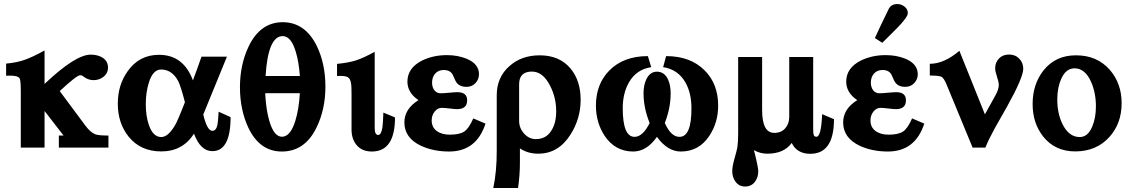

<svg xmlns="http://www.w3.org/2000/svg" viewBox="-20 -731 5623 951"><path d="M517.1 0H271.5V-59.6H294.9L200.7 -181.2V0H83V-277.8Q83 -331.1 77.6 -342.3Q69.8 -358.9 10.3 -356V-416Q64.9 -420.9 103.5 -435.1Q140.1 -447.8 200.7 -481V-315.4Q353.5 -460 428.7 -460.4Q459.5 -460.4 482.4 -448.7Q514.6 -431.2 515.1 -397Q515.1 -367.7 491.2 -349.6Q470.7 -334 442.9 -334Q414.6 -334 389.2 -355Q385.3 -357.9 377.4 -358.4Q359.9 -358.4 275.9 -279.8L404.3 -106.9Q428.7 -74.7 453.1 -65.4Q469.7 -59.6 517.1 -59.6Z M1122.1 -150.9Q1122.1 17.6 1031.7 17.6Q973.1 17.6 940.9 -68.8Q884.8 19 778.8 19Q675.8 19 616.7 -54.7Q563.5 -121.1 563.5 -217.8Q563.5 -310.5 612.8 -378.9Q669.9 -459.5 767.6 -459.5Q888.7 -459.5 935.5 -333Q955.1 -384.3 978 -450.2H1104L986.8 -163.6Q1005.9 -83 1031.7 -83Q1050.8 -83 1057.1 -113.3Q1060.1 -128.9 1063 -177.7ZM896 -224.6Q875.5 -303.7 862.8 -329.1Q832 -386.7 777.8 -386.7Q737.3 -386.7 717.3 -321.8Q702.1 -273.4 702.1 -215.3Q702.1 -155.8 717.3 -112.3Q737.8 -52.2 778.8 -52.2Q815.9 -52.2 853 -121.6Q862.8 -140.1 896 -224.6Z M1591.8 -302.2Q1591.8 -188.5 1547.4 -98.6Q1489.7 19.5 1376 19.5Q1266.1 19.5 1210 -98.6Q1168.9 -186.5 1168.5 -298.3Q1168.5 -410.6 1211.4 -500.5Q1268.6 -620.6 1379.9 -621.1Q1491.2 -621.1 1549.3 -502.9Q1591.8 -414.6 1591.8 -302.2ZM1465.3 -354.5Q1460.4 -423.3 1445.3 -473.6Q1422.4 -551.8 1380.4 -552.2Q1307.6 -552.2 1295.4 -354.5ZM1465.3 -269.5H1293.5Q1297.4 -189.5 1313.5 -133.8Q1336.4 -53.7 1376.5 -53.7Q1418.5 -53.7 1442.9 -132.8Q1460.4 -189.5 1465.3 -269.5Z M1936.5 -149.4Q1936.5 19.5 1821.8 19.5Q1772.9 19.5 1746.1 -12.7Q1721.7 -42 1721.2 -87.9V-261.7Q1721.2 -292.5 1720.7 -298.8Q1719.2 -332 1709 -343.5Q1698.7 -355 1669.4 -355Q1660.6 -355 1649.4 -354.5V-414.6Q1704.6 -419.9 1741.2 -431.2Q1780.8 -443.8 1835.9 -474.6V-97.2Q1835.9 -62.5 1853.5 -62.5Q1867.7 -62.5 1874 -98.6Q1877 -117.7 1878.9 -173.3Z M2384.8 -118.7Q2339.8 19.5 2204.6 19.5Q2127 19.5 2065.4 -8.8Q1983.4 -47.4 1982.9 -124Q1982.9 -191.9 2052.7 -234.9Q1998 -272 1998 -326.7Q1998 -394.5 2070.8 -431.2Q2126 -458 2193.4 -458Q2246.6 -458 2290.5 -440.4Q2352.1 -415 2352.5 -363.8Q2352.5 -338.4 2335.2 -319.6Q2317.9 -300.8 2290.5 -300.8Q2260.3 -300.8 2245.1 -317.4Q2235.8 -327.6 2224.6 -356Q2213.4 -384.3 2177.7 -384.3Q2151.9 -384.3 2136 -366.9Q2120.1 -349.6 2120.1 -321.8Q2120.1 -298.8 2131.6 -283.9Q2143.1 -269 2162.6 -269Q2176.3 -269 2204.3 -271.7Q2232.4 -274.4 2245.6 -274.4Q2293.9 -274.4 2293.9 -234.4Q2293.9 -190.9 2245.1 -190.4Q2232.4 -190.4 2207 -193.6Q2181.6 -196.8 2168 -196.8Q2147.5 -196.8 2132.8 -178.2Q2118.2 -159.7 2118.2 -134.3Q2118.2 -101.1 2142.8 -82.5Q2167.5 -64 2207.5 -64Q2255.9 -64 2279.3 -79.3Q2302.7 -94.7 2324.2 -144.5Z M2805.2 -63.5Q2745.6 29.8 2647 30.3Q2593.8 30.3 2555.2 3.9V73.7Q2555.2 137.7 2545.9 200.2H2423.3Q2440.9 117.2 2440.4 14.2V-258.8Q2440.4 -348.1 2502.9 -403.3Q2562.5 -457 2653.3 -457Q2750.5 -457 2805.2 -392.6Q2856 -332 2856 -237.3Q2856 -142.6 2805.2 -63.5ZM2734.9 -180.2Q2734.9 -248 2704.1 -307.6Q2668.5 -376.5 2614.7 -376.5Q2551.3 -376.5 2551.3 -313.5V-132.3Q2551.3 -96.7 2575.9 -69.3Q2600.6 -42 2633.8 -42Q2685.1 -42 2710.9 -84Q2734.9 -120.6 2734.9 -180.2Z M3537.1 -208Q3537.1 -124 3493.7 -58.6Q3442.4 19.5 3352.1 19.5Q3286.6 19.5 3233.9 -53.2Q3183.1 19.5 3116.2 19.5Q3026.9 19.5 2974.6 -58.6Q2932.1 -123.5 2931.6 -207Q2931.6 -314 2997.6 -381.3Q3067.9 -453.1 3189 -453.1L3205.6 -398.4Q3131.3 -387.2 3094.7 -321.8Q3064.5 -268.6 3064.5 -194.8Q3064.5 -53.2 3123 -53.2Q3163.6 -53.2 3197.8 -121.6Q3167.5 -196.8 3167.5 -269Q3167.5 -308.6 3181.2 -337.9Q3199.2 -376 3233.9 -376Q3270.5 -376 3288.6 -337.9Q3302.2 -308.6 3301.8 -267.6Q3301.8 -196.3 3272.9 -121.6Q3303.7 -52.7 3345.7 -53.2Q3405.3 -53.2 3404.8 -195.3Q3404.8 -269.5 3375.5 -321.8Q3338.4 -387.2 3264.6 -398.4L3279.3 -453.1Q3400.9 -453.1 3471.2 -381.3Q3537.1 -314.9 3537.1 -208Z M4110.8 -140.6Q4110.8 31.2 3993.2 30.8Q3927.7 30.8 3901.4 -22.9Q3862.8 30.3 3780.3 30.3Q3745.6 30.3 3714.4 12.7Q3735.8 96.7 3735.8 117.2Q3735.8 145 3721.7 166Q3703.6 192.9 3670.9 192.9Q3638.7 192.9 3621.1 166Q3606.9 144.5 3606.9 117.2Q3606.9 94.2 3617.2 57.6Q3629.9 12.7 3632.3 -1.5Q3636.2 -29.8 3636.2 -68.8V-448.7H3754.9V-186Q3754.9 -72.8 3814.9 -72.8Q3849.1 -72.8 3869.1 -95.2Q3889.2 -117.7 3889.2 -151.9V-448.7H4007.8V-88.4Q4007.8 -69.3 4010.7 -61.5Q4013.7 -53.7 4024.4 -53.7Q4047.4 -53.7 4052.2 -165.5Z M4558.1 -118.7Q4513.2 19.5 4377.9 19.5Q4300.3 19.5 4238.8 -8.8Q4156.7 -47.4 4156.2 -124Q4156.2 -191.9 4226.1 -234.9Q4171.4 -272 4171.4 -326.7Q4171.4 -394.5 4244.1 -431.2Q4299.3 -458 4366.7 -458Q4419.9 -458 4463.9 -440.4Q4525.4 -415 4525.9 -363.8Q4525.9 -338.4 4508.5 -319.6Q4491.2 -300.8 4463.9 -300.8Q4433.6 -300.8 4418.5 -317.4Q4409.2 -327.6 4397.9 -356Q4386.7 -384.3 4351.1 -384.3Q4325.2 -384.3 4309.3 -366.9Q4293.5 -349.6 4293.5 -321.8Q4293.5 -298.8 4304.9 -283.9Q4316.4 -269 4335.9 -269Q4349.6 -269 4377.7 -271.7Q4405.8 -274.4 4418.9 -274.4Q4467.3 -274.4 4467.3 -234.4Q4467.3 -190.9 4418.5 -190.4Q4405.8 -190.4 4380.4 -193.6Q4355 -196.8 4341.3 -196.8Q4320.8 -196.8 4306.2 -178.2Q4291.5 -159.7 4291.5 -134.3Q4291.5 -101.1 4316.2 -82.5Q4340.8 -64 4380.9 -64Q4429.2 -64 4452.6 -79.3Q4476.1 -94.7 4497.6 -144.5ZM4423.3 -591.8Q4396.5 -565.9 4350.1 -519L4313.5 -542.5Q4336.4 -593.8 4382.3 -687.5Q4395 -711.4 4425.3 -710.9Q4444.3 -710.9 4460.4 -698.2Q4476.6 -685.5 4476.6 -666Q4476.6 -646.5 4423.3 -591.8Z M5048.3 -390.6Q5048.3 -347.2 4967.8 -202.6L4906.7 -94.7Q4876 -38.6 4860.8 0H4797.4L4669.4 -310.1Q4655.8 -343.3 4644.3 -350.1Q4632.8 -356.9 4585.4 -356.9V-415Q4656.7 -415 4731.9 -479.5L4858.4 -164.6L4910.6 -258.8Q4927.2 -289.1 4927.2 -310.1Q4927.2 -324.2 4918.2 -351.1Q4909.2 -377.9 4909.2 -393.1Q4909.2 -421.4 4928 -441.2Q4946.8 -460.9 4978 -460.9Q5008.8 -460.9 5028.6 -440.4Q5048.3 -419.9 5048.3 -390.6Z M5535.6 -219.7Q5535.6 -120.1 5475.6 -53.2Q5411.6 18.6 5306.2 19Q5205.6 19 5147 -54.7Q5094.7 -121.1 5094.7 -215.8Q5094.7 -313 5147.9 -381.3Q5208 -457.5 5310.1 -457Q5413.1 -457 5476.1 -386.2Q5535.6 -318.4 5535.6 -219.7ZM5408.2 -204.1Q5408.2 -272 5383.8 -326.7Q5354.5 -392.1 5302.7 -392.6Q5259.3 -392.6 5236.3 -340.3Q5216.8 -296.9 5216.8 -238.8Q5216.8 -168.9 5242.7 -116.2Q5274.4 -52.2 5328.1 -52.2Q5368.7 -52.2 5390.1 -104.5Q5408.2 -147 5408.2 -204.1Z"/></svg>

Font: Accordance
Style: Bold
Weight: 700
Version: Version 1.2 (build January 31, 2020) Miklal Software Solutio